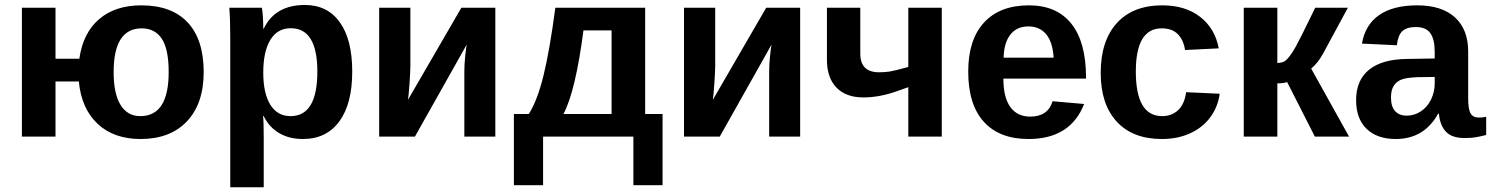

<svg xmlns="http://www.w3.org/2000/svg" viewBox="-20 -560 6112 787"><path d="M814.9 -264.6Q814.9 -135.3 746.3 -62.7Q677.7 9.8 556.2 9.8Q446.3 9.8 379.9 -52.7Q313.5 -115.2 303.2 -226.1H207.5V0H69.8V-528.3H207.5V-319.3H305.2Q320.3 -425.3 386.5 -481.7Q452.6 -538.1 559.1 -538.1Q683.6 -538.1 749.3 -468Q814.9 -397.9 814.9 -264.6ZM671.4 -264.6Q671.4 -358.9 643.1 -401.4Q614.7 -443.8 561 -443.8Q445.8 -443.8 445.8 -264.6Q445.8 -175.8 474.1 -129.9Q502.4 -84 555.2 -84Q671.4 -84 671.4 -264.6Z M1423.8 -266.6Q1423.8 -134.3 1370.8 -62.3Q1317.9 9.8 1221.2 9.8Q1165.5 9.8 1124.3 -14.4Q1083 -38.6 1061 -84H1058.1Q1061 -69.3 1061 4.9V207.5H923.8V-406.7Q923.8 -481.4 919.9 -528.3H1053.2Q1055.7 -519.5 1057.4 -493.7Q1059.1 -467.8 1059.1 -442.4H1061Q1107.4 -539.6 1230 -539.6Q1322.3 -539.6 1373 -468.5Q1423.8 -397.5 1423.8 -266.6ZM1280.8 -266.6Q1280.8 -444.3 1171.9 -444.3Q1117.2 -444.3 1088.1 -396.5Q1059.1 -348.6 1059.1 -262.7Q1059.1 -177.2 1088.1 -130.6Q1117.2 -84 1170.9 -84Q1280.8 -84 1280.8 -266.6Z M1662.1 -528.3V-291Q1662.1 -268.6 1658.7 -219.2Q1655.3 -169.9 1652.3 -150.9L1871.1 -528.3H2010.3V0H1883.3V-268.6Q1883.3 -293 1886.7 -328.6Q1890.1 -364.3 1893.1 -377.4L1680.7 0H1534.2V-528.3Z M2486.8 -435.5H2371.6Q2338.9 -185.1 2289.6 -92.8H2486.8ZM2206.1 0V199.2H2086.4V-92.8H2147.5Q2182.6 -147.5 2208 -251.2Q2233.4 -355 2256.3 -528.3H2624.5V-92.8H2695.8V199.2H2576.2V0Z M2911.6 -528.3V-291Q2911.6 -268.6 2908.2 -219.2Q2904.8 -169.9 2901.9 -150.9L3120.6 -528.3H3259.8V0H3132.8V-268.6Q3132.8 -293 3136.2 -328.6Q3139.6 -364.3 3142.6 -377.4L2930.2 0H2783.7V-528.3Z M3506.3 -528.3V-339.8Q3506.3 -263.7 3583.5 -263.7Q3606 -263.7 3626.7 -266.8Q3647.5 -270 3703.1 -285.6V-528.3H3840.3V0H3703.1V-202.6L3661.6 -188Q3586.9 -160.6 3519 -160.6Q3447.8 -160.6 3408.7 -200.9Q3369.6 -241.2 3369.6 -314.5V-528.3Z M4195.8 9.8Q4076.7 9.8 4012.7 -60.8Q3948.7 -131.3 3948.7 -266.6Q3948.7 -397.5 4013.7 -467.8Q4078.6 -538.1 4197.8 -538.1Q4311.5 -538.1 4371.6 -462.6Q4431.6 -387.2 4431.6 -241.7V-237.8H4092.8Q4092.8 -160.6 4121.3 -121.3Q4149.9 -82 4202.6 -82Q4275.4 -82 4294.4 -145L4423.8 -133.8Q4367.7 9.8 4195.8 9.8ZM4195.8 -451.7Q4147.5 -451.7 4121.3 -418Q4095.2 -384.3 4093.8 -323.7H4298.8Q4294.9 -387.7 4268.1 -419.7Q4241.2 -451.7 4195.8 -451.7Z M4742.7 9.8Q4622.6 9.8 4557.1 -61.8Q4491.7 -133.3 4491.7 -261.2Q4491.7 -392.1 4557.6 -465.1Q4623.5 -538.1 4744.6 -538.1Q4837.9 -538.1 4898.9 -491.2Q4960 -444.3 4975.6 -361.8L4837.4 -355Q4831.5 -395.5 4808.1 -419.7Q4784.7 -443.8 4741.7 -443.8Q4635.7 -443.8 4635.7 -266.6Q4635.7 -84 4743.7 -84Q4782.7 -84 4809.1 -108.6Q4835.4 -133.3 4841.8 -182.1L4979.5 -175.8Q4972.2 -121.6 4940.7 -79.1Q4909.2 -36.6 4857.9 -13.4Q4806.6 9.8 4742.7 9.8Z M5078.1 -528.3H5215.8V-301.8Q5236.3 -302.7 5246.1 -309.3Q5255.9 -315.9 5267.1 -330.8Q5278.3 -345.7 5292.2 -370.4Q5306.2 -395 5371.1 -528.3H5504.9L5404.3 -342.3Q5382.8 -302.2 5354.5 -278.8L5509.8 0H5369.6L5255.9 -223.6Q5240.7 -218.3 5215.8 -218.3V0H5078.1Z M5701.2 9.8Q5624.5 9.8 5581.5 -32Q5538.6 -73.7 5538.6 -149.4Q5538.6 -231.4 5592 -274.4Q5645.5 -317.4 5747.1 -318.4L5860.8 -320.3V-347.2Q5860.8 -398.9 5842.8 -424.1Q5824.7 -449.2 5783.7 -449.2Q5745.6 -449.2 5727.8 -431.9Q5710 -414.6 5705.6 -374.5L5562.5 -381.3Q5575.7 -458.5 5633.1 -498.3Q5690.4 -538.1 5789.6 -538.1Q5889.6 -538.1 5943.8 -488.8Q5998 -439.5 5998 -348.6V-156.2Q5998 -111.8 6008.1 -95Q6018.1 -78.1 6041.5 -78.1Q6057.1 -78.1 6071.8 -81.1V-6.8Q6059.6 -3.9 6049.8 -1.5Q6040 1 6030.3 2.4Q6020.5 3.9 6009.5 4.9Q5998.5 5.9 5983.9 5.9Q5932.1 5.9 5907.5 -19.5Q5882.8 -44.9 5877.9 -94.2H5875Q5817.4 9.8 5701.2 9.8ZM5860.8 -244.6 5790.5 -243.7Q5742.7 -241.7 5722.7 -233.2Q5702.6 -224.6 5692.1 -207Q5681.6 -189.5 5681.6 -160.2Q5681.6 -122.6 5699 -104.2Q5716.3 -85.9 5745.1 -85.9Q5777.3 -85.9 5804 -103.5Q5830.6 -121.1 5845.7 -152.1Q5860.8 -183.1 5860.8 -217.8Z"/></svg>

Font: Arial
Style: Bold
Weight: 700
Designer: Steve Matteson
Foundry: Ascender Corporation
Version: Version 2.00.3